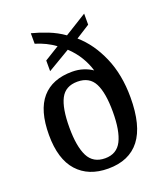

<svg xmlns="http://www.w3.org/2000/svg" viewBox="-141 -858 828 963"><g transform="rotate(-20 273.0 -376.0)"><path d="M271 10Q166 10 107 -55.5Q48 -121 48 -250Q48 -381 103.5 -445Q159 -509 265 -509Q297 -509 324.5 -500Q352 -491 372 -477Q361 -515 339 -551.5Q317 -588 283 -620L163 -549V-606L241 -654Q196 -687 137 -705V-761Q177 -751 221.5 -733.5Q266 -716 304 -689L422 -762V-703L348 -656Q415 -598 456 -504Q497 -410 497 -288Q497 -137 440 -63.5Q383 10 271 10ZM274 -44Q336 -44 362.5 -96.5Q389 -149 389 -250Q389 -352 363 -402.5Q337 -453 273 -453Q209 -453 183 -403Q157 -353 157 -250Q157 -149 183.5 -96.5Q210 -44 274 -44Z"/></g></svg>

Font: Noto Serif Bengali SemiCondensed Medium
Style: Regular
Weight: 500
Width: 4
Designer: Juan Bruce, Universal Thirst, Indian Type Foundry and the Monotype Design Team.
Foundry: Monotype Imaging Inc.
Version: Version 2.003; ttfautohint (v1.8.4.7-5d5b)